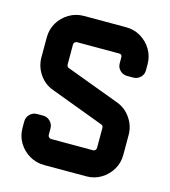

<svg xmlns="http://www.w3.org/2000/svg" viewBox="-103 -759 745 841"><g transform="rotate(15 269.5 -338.0)"><path d="M498 -132Q498 -96 480 -66Q462 -36 432 -18Q402 0 366 0H174Q138 0 107.5 -18Q77 -36 59 -66Q41 -96 41 -132V-162Q41 -181 54.5 -194.5Q68 -208 87 -208H115Q133 -208 146.5 -194.5Q160 -181 160 -162V-132Q160 -127 164.5 -122.5Q169 -118 174 -118H366Q371 -118 375 -122.5Q379 -127 379 -132V-223Q379 -234 369 -237L129 -327Q89 -341 65 -376Q41 -411 41 -453V-543Q41 -580 59 -610Q77 -640 107.5 -658Q138 -676 174 -676H366Q402 -676 432 -658Q462 -640 480 -610Q498 -580 498 -543V-516Q498 -497 484.5 -484Q471 -471 452 -471H425Q406 -471 392.5 -484Q379 -497 379 -516V-543Q379 -557 366 -557H174Q169 -557 164.5 -553Q160 -549 160 -543V-453Q160 -441 170 -438L411 -348Q450 -334 474 -299Q498 -264 498 -223Z"/></g></svg>

Font: Monomaniac One
Style: Regular
Weight: 400
Version: Version 1.000; ttfautohint (v1.8.3)